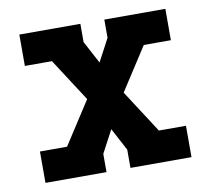

<svg xmlns="http://www.w3.org/2000/svg" viewBox="-64 -591 728 663"><g transform="rotate(-10 300.0 -260.0)"><path d="M44 0V-110H139L236 -260L139 -410H44V-520H258V-456L300 -377L342 -456V-520H556V-410H461L364 -260L461 -110H556V0H342V-64L300 -143L258 -64V0Z"/></g></svg>

Font: Iosevka HT Extrabold Extended
Style: Regular
Weight: 800
Width: 7
Monospace: yes
Designer: Belleve Invis
Foundry: Belleve Invis
Version: Version 32.3.0; ttfautohint (v1.8.4)